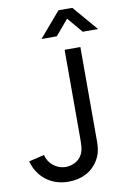

<svg xmlns="http://www.w3.org/2000/svg" viewBox="-103 -1005 716 1080"><g transform="rotate(-10 255.5 -465.0)"><path d="M200 14.5C272.5 14.5 335.5 -15 372 -78.5C398.5 -124.5 395.5 -164 395.5 -226V-720H305.5V-226C305.5 -181.5 305.5 -150.5 292.5 -124.5C273 -85.5 232 -70 198 -70C144.5 -70 99 -108.5 88.5 -157.5L0 -136.5C25.5 -44.5 99 14.5 200 14.5ZM188 -802.5H275.5L349.5 -890L423.5 -802.5H511L389 -945H310Z"/></g></svg>

Font: Eudonet Medium
Style: Regular
Weight: 500
Designer: Mikhail Sharanda
Foundry: Mikhail Sharanda
Version: Version 4.503;Glyphs 3.1.2 (3151)